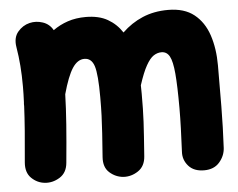

<svg xmlns="http://www.w3.org/2000/svg" viewBox="-49 -630 957 771"><g transform="rotate(-5 430.0 -244.5)"><path d="M28.8 -11.7Q42 -151.4 45.9 -237.3Q45.4 -245.6 46.4 -253.4Q47.9 -287.1 47.9 -315.9Q47.9 -361.8 44.9 -399.7Q42 -437.5 35.6 -476.1Q29.3 -514.2 48.8 -537.6Q68.4 -561 96.7 -567.9Q123 -574.2 149.9 -565.2Q176.8 -556.2 190.9 -530.8Q217.8 -550.3 250.5 -561.3Q283.2 -572.3 323.2 -572.3Q376 -572.3 411.4 -552Q446.8 -531.7 469.2 -497.1Q505.9 -532.7 551.8 -552.2Q597.7 -571.8 654.8 -571.8Q720.2 -571.8 759.8 -540.3Q799.3 -508.8 817.4 -454.6Q835.4 -400.4 835.4 -332.5Q835.4 -252.9 834.7 -167.5Q834 -82 829.6 0.5Q827.6 31.7 805.7 57.1Q783.7 82.5 743.7 82.5Q702.6 82.5 680.9 57.9Q659.2 33.2 661.1 1Q663.6 -49.3 665 -93.3Q666.5 -137.2 666.5 -174.8Q666.5 -264.2 662.1 -314.2Q657.7 -364.3 646.5 -384.5Q635.3 -404.8 613.8 -404.8Q597.2 -404.8 582 -394.8Q566.9 -384.8 551.8 -357.9Q536.6 -331.1 520 -279.8Q520.5 -263.7 520.5 -246.1Q520.5 -212.4 520 -185.5Q519.5 -158.7 518.1 -132.1Q516.6 -105.5 514.4 -72.5Q512.2 -39.6 508.8 5.9Q505.9 45.4 478 64Q450.2 82.5 418.5 80.6Q387.2 78.1 363 56.6Q338.9 35.2 341.8 -5.9Q346.2 -64 348.6 -101.8Q351.1 -139.6 352.3 -172.1Q353.5 -204.6 353.5 -246.1Q353.5 -338.4 342.8 -371.8Q332 -405.3 303.2 -405.3Q275.4 -405.3 254.6 -373.3Q233.9 -341.3 214.4 -270.5Q212.9 -215.8 208 -148.9Q203.1 -82 194.8 3.9Q191.4 43.9 162.4 62Q133.3 80.1 101.6 76.7Q71.3 73.7 48.3 51.3Q25.4 28.8 28.8 -11.7Z"/></g></svg>

Font: Mikhak Black
Style: Regular
Weight: 900
Designer: Amin Abedi
Version: Version 3.3